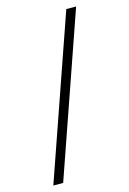

<svg xmlns="http://www.w3.org/2000/svg" viewBox="-122 -837 623 924"><g transform="rotate(-15 189.5 -375.0)"><path d="M305 -777H354L74 27H25Z"/></g></svg>

Font: Unbounded ExtraLight
Style: Regular
Weight: 250
Designer: Luke Prowse, Jean-Baptiste Morizot, Fátima Lázaro, Florian Runge
Foundry: NaN
Version: Version 1.701;gftools[0.9.28.dev5+ged2979d]